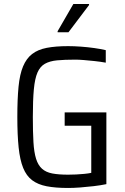

<svg xmlns="http://www.w3.org/2000/svg" viewBox="-20 -925 621 953"><path d="M318 8Q255 8 211.5 -0.5Q168 -9 139.5 -30.5Q111 -52 95 -91.5Q79 -131 72.5 -193Q66 -255 66 -344Q66 -433 72 -494.5Q78 -556 94.5 -595.5Q111 -635 139.5 -657Q168 -679 212 -687.5Q256 -696 318 -696Q348 -696 382 -693.5Q416 -691 448 -686.5Q480 -682 505 -676V-614Q477 -619 448.5 -622Q420 -625 395.5 -627Q371 -629 354 -629Q300 -629 263.5 -625.5Q227 -622 203 -608.5Q179 -595 166 -565Q153 -535 148 -481.5Q143 -428 143 -344Q143 -270 146 -219.5Q149 -169 159 -137Q169 -105 188.5 -87.5Q208 -70 239.5 -64Q271 -58 318 -58Q337 -58 358 -59Q379 -60 399 -62Q419 -64 433 -67V-301H301V-367H508V-11Q479 -5 445 -1Q411 3 378 5.5Q345 8 318 8ZM266 -765V-770L344 -905H422V-900L320 -765Z"/></svg>

Font: Saira SemiCondensed
Style: Regular
Weight: 400
Width: 4
Designer: Hector Gatti with collaboration of the Omnibus-Type team
Foundry: Omnibus-Type
Version: Version 1.101